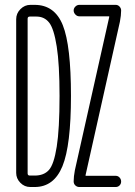

<svg xmlns="http://www.w3.org/2000/svg" viewBox="-20 -750 540 770"><path d="M280.3 -67.4 418 -681.6V-683.6Q418 -684.6 417 -684.6H297.9Q289.1 -684.6 282.2 -691.9Q275.4 -699.2 275.4 -708Q275.4 -716.8 282.2 -723.6Q289.1 -730.5 297.9 -730.5H444.3Q453.1 -730.5 459.5 -723.6Q465.8 -716.8 465.8 -708Q465.8 -688.5 460.9 -663.1L323.2 -47.9V-45.9Q323.2 -44.9 324.2 -44.9H444.3Q453.1 -44.9 459.5 -38.1Q465.8 -31.2 465.8 -22Q465.8 -12.7 459.5 -6.3Q453.1 0 444.3 0H297.9Q289.1 0 282.2 -6.3Q275.4 -12.7 275.4 -22.5Q275.4 -42 280.3 -67.4ZM90.8 -674.8V-54.7Q90.8 -45.9 99.6 -45.9H119.1Q156.2 -45.9 176.3 -68.4Q196.3 -90.8 207.5 -161.6Q218.8 -232.4 218.8 -365.2Q218.8 -492.2 207.5 -563.5Q196.3 -634.8 177.2 -659.2Q158.2 -683.6 126 -683.6H99.6Q90.8 -683.6 90.8 -674.8ZM101.6 0Q78.1 0 61.5 -17.1Q44.9 -34.2 44.9 -56.6V-672.9Q44.9 -696.3 62 -713.4Q79.1 -730.5 101.6 -730.5H119.1Q199.2 -730.5 231.9 -648.9Q264.6 -567.4 264.6 -365.2Q264.6 -167 230.5 -83.5Q196.3 0 119.1 0Z"/></svg>

Font: Rounded-X Mgen+ 2m light
Style: Regular
Weight: 200
Designer: [Source Han Sans]
Ryoko NISHIZUKA  (kana & ideographs); Paul D. Hunt (Latin, Greek & Cyrillic); Wenlong ZHANG  (bopomofo
Version: Version 1.059.20150602